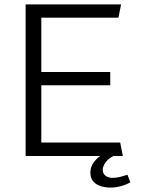

<svg xmlns="http://www.w3.org/2000/svg" viewBox="-20 -706 640 869"><path d="M96 0V-686H528L516 -626H167V-380H479V-320H167V-61H524L536 0ZM480 143Q457 143 436 136.5Q415 130 402 115Q389 100 389 75Q389 50 403.5 30Q418 10 434 0H493Q470 12 457.5 29.5Q445 47 445 63Q445 79 457 89Q469 99 490 99Q508 99 524.5 94.5Q541 90 557 85L570 119Q549 131 525.5 137Q502 143 480 143Z"/></svg>

Font: Chivo Mono Medium ExtraLight
Style: Regular
Weight: 250
Monospace: yes
Version: Version 1.008